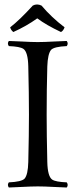

<svg xmlns="http://www.w3.org/2000/svg" viewBox="-20 -833 343 858"><path d="M165.5 -808.1Q210 -755.4 268.6 -710.9Q262.7 -694.8 252.4 -689.9Q187 -720.7 146.5 -751Q99.1 -716.8 39.6 -689.9Q28.8 -698.2 25.4 -710.9Q66.9 -742.7 126.5 -808.1Q145 -817.9 165.5 -808.1ZM191.4 -108.9Q192.9 -44.4 213.4 -30.3Q229 -20 278.3 -18.1Q286.6 -6.3 278.3 4.9Q255.9 4.4 220.7 2.4Q177.7 0 149.4 0Q121.1 0 76.7 2.4Q40.5 4.4 19.5 4.9Q11.2 -6.8 19.5 -18.1Q76.2 -20.5 89.8 -34.7Q105 -52.2 106.4 -108.9Q109.4 -234.4 109.4 -320.8Q109.4 -412.1 106.4 -536.1Q105 -600.6 84.5 -614.7Q68.8 -625 19.5 -627Q11.2 -638.7 19.5 -649.9Q42 -649.4 77.6 -647.5Q121.1 -645 148.4 -645Q176.8 -645 221.2 -647.5Q257.3 -649.4 278.3 -649.9Q286.6 -638.2 278.3 -627Q222.2 -624.5 208.5 -610.4Q193.4 -592.8 191.4 -536.1Q188.5 -434.6 188.5 -319.8Q188.5 -231.4 191.4 -108.9Z"/></svg>

Font: Linux Libertine Display O
Style: Regular
Weight: 400
Designer: Philipp H. Poll
Foundry: Philipp H. Poll
Version: Version 5.0.9